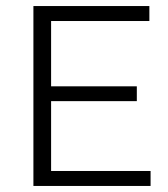

<svg xmlns="http://www.w3.org/2000/svg" viewBox="-20 -615 554 635"><path d="M90.5 0V-595H474V-545.5H149V-49.5H478V0ZM128.5 -280.5V-329.5H432.5V-280.5Z"/></svg>

Font: Encode Sans SC Light
Style: Regular
Weight: 300
Version: Version 3.002